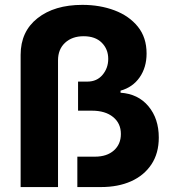

<svg xmlns="http://www.w3.org/2000/svg" viewBox="-20 -757 700 777"><path d="M63.5 0V-535.2Q63.5 -629.4 131.8 -683.3Q200.2 -737.3 313.5 -737.3Q384.3 -737.3 443.4 -715.1Q502.4 -692.9 537.8 -649.2Q573.2 -605.5 573.2 -540.5Q573.2 -484.4 545.2 -444.1Q517.1 -403.8 467.8 -390.1V-381.8Q539.1 -377 580.8 -326.9Q622.6 -276.9 622.6 -200.2Q622.6 -136.7 592.8 -91.8Q563 -46.9 510.5 -23.4Q458 0 388.7 0H293V-123H364.3Q412.6 -123 440.9 -148.2Q469.2 -173.3 469.2 -214.8Q469.2 -257.8 437.7 -283.4Q406.2 -309.1 352.1 -309.1H295.9V-426.8H333.5Q372.1 -426.8 395 -454.1Q418 -481.4 418 -518.6Q418 -558.1 391.8 -584.2Q365.7 -610.4 318.4 -610.4Q272 -610.4 243.4 -584Q214.8 -557.6 214.8 -512.7V0Z"/></svg>

Font: Konkhmer Sleokchher
Style: Regular
Weight: 400
Designer: Suon May Sophanith
Version: Version 1.000; ttfautohint (v1.8.4.7-5d5b);gftools[0.9.23]